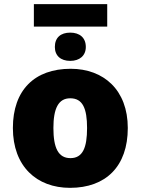

<svg xmlns="http://www.w3.org/2000/svg" viewBox="-20 -894 677 924"><path d="M496 -874H143V-766H496ZM318 -737C272 -737 244 -713 244 -668C244 -626 272 -601 318 -601C363 -601 393 -626 393 -668C393 -713 363 -737 318 -737ZM595 -278C595 -461 479 -563 320 -563C147 -563 42 -461 42 -278C42 -93 157 10 317 10C489 10 595 -93 595 -278ZM237 -278C237 -372 261 -421 318 -421C378 -421 399 -372 399 -278C399 -183 378 -133 319 -133C260 -133 237 -183 237 -278Z"/></svg>

Font: Noto Sans UI Black
Style: Regular
Weight: 900
Designer: Monotype Design Team
Foundry: Monotype Imaging Inc.
Version: Version 1.901